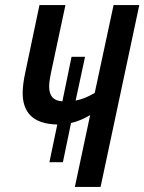

<svg xmlns="http://www.w3.org/2000/svg" viewBox="-20 -734 567 754"><path d="M274 0H375L527 -714H426L352 -369C328 -355 304 -344 277 -339L314 -511H261L225 -336C190 -338 173 -357 173 -394C173 -411 176 -428 181 -452L237 -714H135L79 -448C73 -421 69 -391 69 -369C69 -296 106 -247 205 -245L174 -97H227L259 -251C282 -256 309 -267 334 -282Z"/></svg>

Font: Noto Sans UI Condensed Medium
Style: Italic
Weight: 500
Width: 3
Italic angle: -12°
Designer: Monotype Design Team
Foundry: Monotype Imaging Inc.
Version: Version 1.901